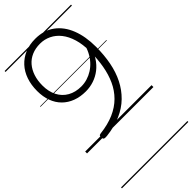

<svg xmlns="http://www.w3.org/2000/svg" viewBox="-373 -989 1458 1458"><g transform="rotate(-45 356.5 -259.5)"><path d="M337 -894Q429 -894 492.5 -847.5Q556 -801 588.5 -718Q621 -635 621 -525Q621 -436 606 -358.5Q591 -281 559 -217.5Q527 -154 477.5 -105.5Q428 -57 359 -27Q290 3 201 13Q179 15 171.5 11.5Q164 8 162 -7Q161 -19 164 -25.5Q167 -32 180 -34Q267 -44 331 -72Q395 -100 440 -145Q485 -190 512 -249Q539 -308 551.5 -379Q564 -450 564 -531Q564 -608 546.5 -666Q529 -724 498 -763Q467 -802 425.5 -822Q384 -842 337 -842Q287 -842 247.5 -825Q208 -808 181 -776.5Q154 -745 139.5 -701.5Q125 -658 125 -604Q125 -538 150 -490Q175 -442 221 -416Q267 -390 329 -390Q362 -390 393.5 -399.5Q425 -409 453.5 -427Q482 -445 506 -471.5Q530 -498 547.5 -532.5Q565 -567 574 -609L593 -556Q580 -504 553.5 -463Q527 -422 491.5 -394.5Q456 -367 414 -353Q372 -339 327 -339Q268 -339 220 -357Q172 -375 137.5 -409.5Q103 -444 85 -493Q67 -542 67 -603Q67 -668 85.5 -721.5Q104 -775 139.5 -813.5Q175 -852 224.5 -873Q274 -894 337 -894ZM0 365H713V375H0ZM0 -20H713V0H0ZM0 -505H713V-500H0ZM0 -885H713V-875H0Z"/></g></svg>

Font: Playwrite IT Moderna Guides
Style: Regular
Weight: 400
Designer: Veronika Burian, José Scaglione
Foundry: TypeTogether
Version: Version 1.003